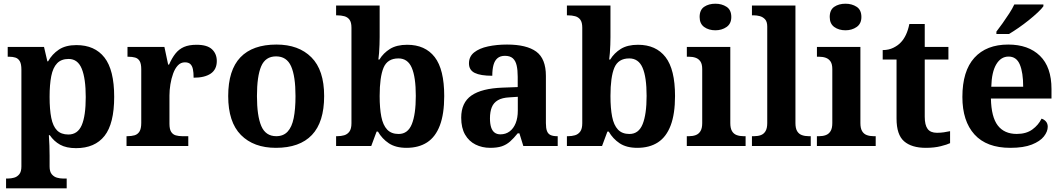

<svg xmlns="http://www.w3.org/2000/svg" viewBox="-20 -790 5753 1039"><path d="M12.8 229V176H24.8Q39.7 176 56.2 171.5Q72.7 167.1 84.2 153.1Q95.8 139 95.8 110.9V-412.7Q95.8 -443.8 87.2 -458.6Q78.6 -473.4 63.9 -478.2Q49.2 -483 30.1 -483H21.7V-536H218.2L236.3 -458.2H240.3Q262.1 -497.2 298.7 -521.6Q335.3 -546 393.3 -546Q492.9 -546 545.4 -478.6Q597.9 -411.3 597.9 -266.1Q597.9 -121.1 545.7 -54.7Q493.4 11.7 391.5 11.7Q338.8 11.7 305.2 -7Q271.6 -25.7 249.6 -58.3H244.4Q246.4 -31.6 247.4 -2Q248.4 27.6 248.4 53V110.7Q248.4 139.1 260.2 153Q272 167 288.5 171.5Q304.9 176 318.8 176H340.9V229ZM350 -62.1Q400.4 -62.1 422.2 -112.4Q444 -162.7 444 -264.8Q444 -364.8 422.5 -417.9Q400.9 -471 351.3 -471Q311.5 -471 289 -447.4Q266.4 -423.8 257.4 -378.1Q248.4 -332.3 248.4 -266.1Q248.4 -197.7 257.4 -152.3Q266.4 -106.9 288.6 -84.5Q310.8 -62.1 350 -62.1Z M664.7 0V-53H668.8Q691.8 -53 708.6 -58Q725.3 -63 734.9 -78.5Q744.4 -94 744.4 -125V-415Q744.4 -445 735.8 -459.5Q727.2 -474 711.3 -478.5Q695.5 -483 673.5 -483H669.9V-536H869.7L889.9 -440.5H894.9Q910.2 -475.7 929.2 -499.8Q948.3 -524 975.6 -535.9Q1002.9 -547.7 1044 -547.7Q1101.4 -547.7 1127.3 -523.2Q1153.2 -498.7 1153.2 -459.7Q1153.2 -414.2 1120.4 -391.8Q1087.6 -369.5 1027.7 -369.5Q1027.7 -397.5 1023.9 -415.7Q1020 -433.8 1010 -443.3Q999.9 -452.7 980.5 -452.7Q958.3 -452.7 942.5 -436Q926.7 -419.2 916.9 -391.8Q907 -364.5 902 -333.2Q897 -302 897 -273V-120Q897 -91 906.2 -76.5Q915.4 -62 931.3 -57.5Q947.2 -53 966.8 -53H998.9V0Z M1472.9 10Q1352.8 10 1283.8 -59.6Q1214.9 -129.2 1214.9 -270.2Q1214.9 -410.7 1281 -479.8Q1347.2 -548.9 1476.1 -548.9Q1596.2 -548.9 1665.1 -479.8Q1734.1 -410.7 1734.1 -270.2Q1734.1 -129.2 1667.9 -59.6Q1601.8 10 1472.9 10ZM1475 -53Q1513.4 -53 1536.4 -77.7Q1559.5 -102.3 1569.3 -150.9Q1579.1 -199.6 1579.1 -270.2Q1579.1 -377.5 1555.3 -431.2Q1531.5 -484.9 1473.9 -484.9Q1416.4 -484.9 1393.4 -431.2Q1370.5 -377.5 1370.5 -270.3Q1370.5 -163.1 1393.9 -108.1Q1417.4 -53 1475 -53Z M2179.6 10Q2121.3 10 2084.4 -14.5Q2047.5 -39 2025.2 -78H2018L1989 0H1798.8V-53H1805.6Q1825.2 -53 1842.5 -58Q1859.9 -63 1870.9 -78.1Q1881.9 -93.2 1881.9 -123.3V-640.1Q1881.9 -669 1871.5 -683.2Q1861.2 -697.4 1843.4 -702.2Q1825.7 -707 1804.5 -707H1798.8V-760H2034.5V-589.3Q2034.5 -571.8 2033.7 -548.4Q2032.9 -525.1 2031.3 -503.5Q2029.7 -481.9 2027.6 -468H2033.3Q2054.6 -503 2090.6 -525.4Q2126.6 -547.7 2183.5 -547.7Q2280.8 -547.7 2332.4 -481.1Q2383.9 -414.5 2383.9 -270.2Q2383.9 -173.8 2360.4 -111.5Q2336.9 -49.2 2291.4 -19.6Q2245.9 10 2179.6 10ZM2137.2 -65Q2187.1 -65 2208.6 -118.2Q2230.1 -171.4 2230.1 -271.2Q2230.1 -372.9 2208.2 -423.4Q2186.4 -473.9 2136.2 -473.9Q2076.8 -473.9 2055.6 -423.7Q2034.5 -373.5 2034.5 -270.3Q2034.5 -204.4 2043.5 -158.6Q2052.5 -112.7 2075 -88.9Q2097.4 -65 2137.2 -65Z M2632.5 10Q2589.1 10 2553.3 -7.8Q2517.5 -25.6 2496.6 -61.8Q2475.8 -98 2475.8 -153.1Q2475.8 -234.6 2531.3 -273.2Q2586.9 -311.7 2700 -315.8L2781.6 -318.8V-374.2Q2781.6 -410.7 2775.8 -435.9Q2770.1 -461.1 2755.1 -474.5Q2740 -487.9 2712.5 -487.9Q2687.1 -487.9 2672 -475Q2657 -462.2 2650.5 -438.3Q2644 -414.4 2644 -380Q2580.5 -380 2549.1 -395.4Q2517.8 -410.8 2517.8 -446.9Q2517.8 -484.1 2545.8 -506.4Q2573.9 -528.7 2620.8 -538.8Q2667.8 -548.9 2723.9 -548.9Q2829.2 -548.9 2881.7 -510.8Q2934.1 -472.6 2934.1 -379.1V-123.9Q2934.1 -96.4 2939.9 -81.1Q2945.6 -65.8 2959 -59.4Q2972.4 -53 2994.4 -53H2998V0H2811.9L2790.7 -68.6H2781.6Q2760 -41.8 2740.3 -24.3Q2720.6 -6.9 2695.8 1.6Q2671 10 2632.5 10ZM2687.9 -63Q2716.8 -63 2737.9 -78.9Q2759 -94.7 2770.6 -123.6Q2782.1 -152.5 2782.1 -191V-266.2L2737.2 -263.2Q2697.1 -261.2 2674.2 -247.6Q2651.2 -234.1 2641.3 -209.6Q2631.4 -185.1 2631.4 -149.1Q2631.4 -121 2637.5 -101.6Q2643.6 -82.3 2656.2 -72.7Q2668.9 -63 2687.9 -63Z M3428.6 10Q3370.3 10 3333.4 -14.5Q3296.5 -39 3274.2 -78H3267L3238 0H3047.8V-53H3054.6Q3074.2 -53 3091.5 -58Q3108.9 -63 3119.9 -78.1Q3130.9 -93.2 3130.9 -123.3V-640.1Q3130.9 -669 3120.5 -683.2Q3110.2 -697.4 3092.4 -702.2Q3074.7 -707 3053.5 -707H3047.8V-760H3283.5V-589.3Q3283.5 -571.8 3282.7 -548.4Q3281.9 -525.1 3280.3 -503.5Q3278.7 -481.9 3276.6 -468H3282.3Q3303.6 -503 3339.6 -525.4Q3375.6 -547.7 3432.5 -547.7Q3529.8 -547.7 3581.4 -481.1Q3632.9 -414.5 3632.9 -270.2Q3632.9 -173.8 3609.4 -111.5Q3585.9 -49.2 3540.4 -19.6Q3494.9 10 3428.6 10ZM3386.2 -65Q3436.1 -65 3457.6 -118.2Q3479.1 -171.4 3479.1 -271.2Q3479.1 -372.9 3457.2 -423.4Q3435.4 -473.9 3385.2 -473.9Q3325.8 -473.9 3304.6 -423.7Q3283.5 -373.5 3283.5 -270.3Q3283.5 -204.4 3292.5 -158.6Q3301.5 -112.7 3324 -88.9Q3346.4 -65 3386.2 -65Z M3696.6 0V-53H3709Q3729.3 -53 3745.2 -59Q3761.1 -64.9 3770.5 -80.3Q3780 -95.7 3780 -124.1V-416.1Q3780 -443.2 3770.3 -457.4Q3760.5 -471.7 3744.6 -477.3Q3728.7 -483 3709 -483H3696.8V-536H3932V-123.9Q3932 -95.8 3941.3 -80.3Q3950.5 -64.8 3966.9 -58.9Q3983.3 -53 4003 -53H4014.8V0ZM3851.4 -626.1Q3815.3 -626.1 3790.6 -643.9Q3766 -661.7 3766 -698Q3766 -736.5 3790.6 -753.2Q3815.3 -769.9 3851.4 -769.9Q3886 -769.9 3911.7 -753.2Q3937.4 -736.5 3937.4 -698Q3937.4 -661.7 3911.7 -643.9Q3886 -626.1 3851.4 -626.1Z M4049.1 0V-53H4060.9Q4081.6 -53 4097.5 -58.9Q4113.4 -64.8 4122.6 -80.3Q4131.9 -95.8 4131.9 -123.9V-645.9Q4131.9 -673 4119.8 -685.8Q4107.7 -698.6 4091.2 -702.8Q4074.8 -707 4060.9 -707H4049.1V-760H4284.5V-123.9Q4284.5 -95.8 4293.7 -80.3Q4303 -64.8 4319.4 -58.9Q4335.8 -53 4355.4 -53H4367.3V0Z M4400.6 0V-53H4413Q4433.3 -53 4449.2 -59Q4465.1 -64.9 4474.5 -80.3Q4484 -95.7 4484 -124.1V-416.1Q4484 -443.2 4474.3 -457.4Q4464.5 -471.7 4448.6 -477.3Q4432.7 -483 4413 -483H4400.8V-536H4636V-123.9Q4636 -95.8 4645.3 -80.3Q4654.5 -64.8 4670.9 -58.9Q4687.3 -53 4707 -53H4718.8V0ZM4555.4 -626.1Q4519.3 -626.1 4494.6 -643.9Q4470 -661.7 4470 -698Q4470 -736.5 4494.6 -753.2Q4519.3 -769.9 4555.4 -769.9Q4590 -769.9 4615.7 -753.2Q4641.4 -736.5 4641.4 -698Q4641.4 -661.7 4615.7 -643.9Q4590 -626.1 4555.4 -626.1Z M4989.9 10Q4913.3 10 4872.5 -25.4Q4831.6 -60.7 4831.6 -147.9V-468H4756.7V-519Q4789.2 -519 4814.7 -531.7Q4840.2 -544.4 4855 -560.9Q4870.3 -576.5 4882.2 -601.4Q4894 -626.2 4901 -660.2H4984.2V-536H5112.3V-468H4984.2V-158.2Q4984.2 -113.6 4999.7 -92.5Q5015.1 -71.4 5050.3 -71.4Q5069.5 -71.4 5087.4 -74Q5105.3 -76.6 5121.3 -80.2V-15.3Q5105.4 -7.5 5070.7 1.2Q5036 10 4989.9 10Z M5447.1 10Q5319 10 5253.4 -62.3Q5187.9 -134.6 5187.9 -265.2Q5187.9 -405.7 5252.8 -477.3Q5317.8 -548.9 5436 -548.9Q5545.2 -548.9 5607.6 -488Q5670.1 -427.2 5670.1 -308.2V-256.9H5342.3Q5344.3 -156.6 5379.5 -110.9Q5414.7 -65.2 5482 -65.2Q5533.4 -65.2 5566.5 -89.3Q5599.5 -113.4 5616.3 -147.9Q5630.3 -143.8 5640.1 -132.5Q5649.8 -121.1 5649.8 -104.1Q5649.8 -78.3 5629.1 -51.8Q5608.3 -25.3 5563.8 -7.7Q5519.3 10 5447.1 10ZM5516.9 -320.8Q5516.9 -397.3 5498.8 -440.6Q5480.6 -483.9 5438 -483.9Q5396.4 -483.9 5371.4 -442.1Q5346.4 -400.4 5344.3 -320.8ZM5372 -619Q5387 -638 5405.3 -664Q5423.6 -690 5441.3 -717Q5458.9 -744 5468.9 -766H5626.3V-756Q5617.3 -743 5596.1 -723Q5574.9 -703 5547.5 -681Q5520.1 -659 5491.9 -639.5Q5463.6 -620 5440.2 -606H5372Z"/></svg>

Font: Noto Serif Ethiopic
Style: Regular
Weight: 400
Designer: Monotype Design Team
Foundry: Monotype Imaging Inc.
Version: Version 2.102